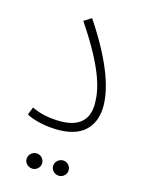

<svg xmlns="http://www.w3.org/2000/svg" viewBox="-98 -501 547 735"><g transform="rotate(15 175.5 -134.0)"><path d="M33 -22C64 -5 114 5 159 5C274 5 304 -65 304 -127C304 -187 281 -283 175 -442L145 -423C258 -256 270 -178 270 -127C270 -72 242 -29 159 -29C117 -29 77 -37 45 -53ZM209 174C225 174 239 160 239 144C239 127 225 113 209 113C191 113 177 127 177 144C177 160 191 174 209 174ZM104 174C120 174 134 160 134 144C134 127 120 113 104 113C86 113 72 127 72 144C72 160 86 174 104 174Z"/></g></svg>

Font: Noto Sans Arabic UI Cn XLt
Style: Regular
Weight: 200
Width: 3
Designer: Monotype Design Team, Nadine Chahine and Nizar Qandah
Foundry: Monotype Imaging Inc.
Version: Version 2.010